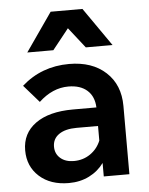

<svg xmlns="http://www.w3.org/2000/svg" viewBox="-54 -806 672 866"><g transform="rotate(-5 281.5 -372.5)"><path d="M223 16Q140 16 89.5 -29.5Q39 -75 39 -148Q39 -225 100 -269Q161 -313 270 -313H376Q374 -363 343 -390.5Q312 -418 258 -418Q186 -418 124 -360L55 -439Q145 -519 270 -519Q374 -519 436 -462Q498 -405 498 -309V0H382V-61Q356 -25 315 -4.5Q274 16 223 16ZM254 -81Q296 -81 328.5 -103.5Q361 -126 376 -163V-229H279Q228 -229 199 -209Q170 -189 170 -153Q170 -121 193 -101Q216 -81 254 -81ZM473 -587H352L279 -680L205 -587H87L208 -761H352Z"/></g></svg>

Font: Wix Madefor Text
Style: Bold
Weight: 700
Designer: Dalton Maag Ltd
Foundry: Dalton Maag Ltd
Version: Version 3.100